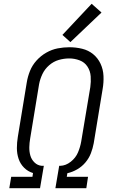

<svg xmlns="http://www.w3.org/2000/svg" viewBox="-20 -992 616 1012"><path d="M29 0H191L211 -118H200Q178 -120 162 -135.5Q146 -151 140 -172Q134 -193 134.5 -216Q135 -239 139 -262L186 -548Q191 -575 203.5 -601.5Q216 -628 239 -648Q262 -668 289.5 -676Q317 -684 345 -684Q373 -684 399.5 -674Q426 -664 441 -641Q456 -618 458 -589.5Q460 -561 456 -533L408 -246Q403 -217 391 -188.5Q379 -160 353 -139.5Q327 -119 298 -118H292L272 0H435L444 -60H332L335 -79Q362 -85 387 -99.5Q412 -114 430.5 -136Q449 -158 459 -184Q469 -210 474 -237L521 -523Q527 -557 525.5 -591.5Q524 -626 510 -656Q496 -686 471 -706.5Q446 -727 413 -735Q380 -743 346 -743Q315 -743 284 -737Q253 -731 224 -714.5Q195 -698 172.5 -673Q150 -648 138 -618Q126 -588 121 -557L74 -271Q69 -241 69 -211.5Q69 -182 78 -155Q87 -128 107 -108Q127 -88 154 -80L151 -60H39ZM351 -770 515 -926 463 -972 309 -808Z"/></svg>

Font: Iosevka Sparkle Light
Style: Italic
Weight: 300
Italic angle: -9°
Designer: Belleve Invis
Foundry: Belleve Invis
Version: Version 4.5.0; ttfautohint (v1.8.3)